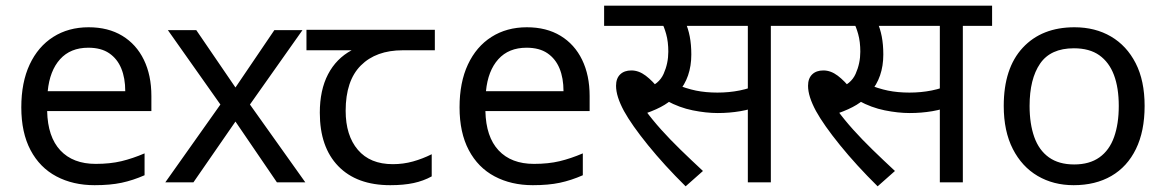

<svg xmlns="http://www.w3.org/2000/svg" viewBox="-20 -642 4104 676"><path d="M292 -546Q361 -546 410.5 -516Q460 -486 486.5 -431.5Q513 -377 513 -304V-251H146Q148 -160 192.5 -112.5Q237 -65 317 -65Q368 -65 407.5 -74.5Q447 -84 489 -102V-25Q448 -7 408 1.5Q368 10 313 10Q237 10 178.5 -21Q120 -52 87.5 -113.5Q55 -175 55 -264Q55 -352 84.5 -415Q114 -478 167.5 -512Q221 -546 292 -546ZM291 -474Q228 -474 191.5 -433.5Q155 -393 148 -321H421Q421 -367 407 -401Q393 -435 364.5 -454.5Q336 -474 291 -474Z M756 -274 571 -536H671L809 -334L946 -536H1045L860 -274L1055 0H955L809 -214L661 0H562Z M1354 10Q1236 10 1171 -57Q1106 -124 1106 -245Q1106 -325 1135 -380.5Q1164 -436 1218 -465H1059V-537H1511V-465H1398Q1304 -465 1250.5 -411.5Q1197 -358 1197 -252Q1197 -165 1240 -114.5Q1283 -64 1363 -64Q1400 -64 1434 -73.5Q1468 -83 1500 -99V-21Q1471 -5 1436 2.5Q1401 10 1354 10Z M1835 -546Q1904 -546 1953.5 -516Q2003 -486 2029.5 -431.5Q2056 -377 2056 -304V-251H1689Q1691 -160 1735.5 -112.5Q1780 -65 1860 -65Q1911 -65 1950.5 -74.5Q1990 -84 2032 -102V-25Q1991 -7 1951 1.5Q1911 10 1856 10Q1780 10 1721.5 -21Q1663 -52 1630.5 -113.5Q1598 -175 1598 -264Q1598 -352 1627.5 -415Q1657 -478 1710.5 -512Q1764 -546 1835 -546ZM1834 -474Q1771 -474 1734.5 -433.5Q1698 -393 1691 -321H1964Q1964 -367 1950 -401Q1936 -435 1907.5 -454.5Q1879 -474 1834 -474Z M2394 14Q2319 -60 2261.5 -131Q2204 -202 2177 -251Q2163 -277 2156 -299Q2149 -321 2149 -340Q2149 -366 2163.5 -380Q2178 -394 2203 -394Q2229 -394 2253.5 -375.5Q2278 -357 2302 -326L2255 -331Q2300 -345 2316.5 -382Q2333 -419 2333 -460Q2333 -495 2325.5 -522Q2318 -549 2309 -564L2350 -551H2107V-622H2524V-551H2358L2392 -566Q2403 -542 2408.5 -513.5Q2414 -485 2414 -450Q2414 -410 2402.5 -376.5Q2391 -343 2368 -317L2364 -310Q2346 -289 2320 -273Q2294 -257 2254 -243L2252 -254Q2277 -220 2308 -185.5Q2339 -151 2376 -115Q2413 -79 2455 -40ZM2507 -244Q2466 -244 2419 -253.5Q2372 -263 2328 -287L2355 -347Q2396 -330 2430.5 -323Q2465 -316 2506 -316Q2547 -316 2584.5 -323.5Q2622 -331 2660 -348V-272Q2625 -257 2586.5 -250.5Q2548 -244 2507 -244ZM2613 0V-551H2503V-622H2797V-551H2694V0Z M3070 14Q2995 -60 2937.5 -131Q2880 -202 2853 -251Q2839 -277 2832 -299Q2825 -321 2825 -340Q2825 -366 2839.5 -380Q2854 -394 2879 -394Q2905 -394 2929.5 -375.5Q2954 -357 2978 -326L2931 -331Q2976 -345 2992.5 -382Q3009 -419 3009 -460Q3009 -495 3001.5 -522Q2994 -549 2985 -564L3026 -551H2783V-622H3200V-551H3034L3068 -566Q3079 -542 3084.5 -513.5Q3090 -485 3090 -450Q3090 -410 3078.5 -376.5Q3067 -343 3044 -317L3040 -310Q3022 -289 2996 -273Q2970 -257 2930 -243L2928 -254Q2953 -220 2984 -185.5Q3015 -151 3052 -115Q3089 -79 3131 -40ZM3183 -244Q3142 -244 3095 -253.5Q3048 -263 3004 -287L3031 -347Q3072 -330 3106.5 -323Q3141 -316 3182 -316Q3223 -316 3260.5 -323.5Q3298 -331 3336 -348V-272Q3301 -257 3262.5 -250.5Q3224 -244 3183 -244ZM3289 0V-551H3179V-622H3473V-551H3370V0Z M4010 -269Q4010 -180 3979.5 -117.5Q3949 -55 3893 -22.5Q3837 10 3760 10Q3689 10 3633.5 -22.5Q3578 -55 3546 -117.5Q3514 -180 3514 -269Q3514 -402 3581 -474Q3648 -546 3763 -546Q3836 -546 3891.5 -513.5Q3947 -481 3978.5 -419.5Q4010 -358 4010 -269ZM3605 -269Q3605 -206 3621.5 -159.5Q3638 -113 3673 -88Q3708 -63 3762 -63Q3816 -63 3851 -88Q3886 -113 3902.5 -159.5Q3919 -206 3919 -269Q3919 -333 3902 -378Q3885 -423 3850.5 -447.5Q3816 -472 3761 -472Q3679 -472 3642 -418Q3605 -364 3605 -269Z"/></svg>

Font: hindi15
Style: Regular
Weight: 400
Designer: Jelle Bosma - Monotype Design Team
Foundry: Monotype Imaging Inc.
Version: Version 2.006